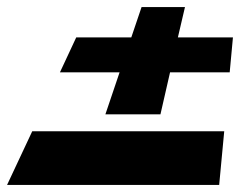

<svg xmlns="http://www.w3.org/2000/svg" viewBox="-34 -524 687 544"><path d="M420.6 -200 447.8 -319H616.8L626 -418H470L490.1 -504H367.1L338 -418H182L135.8 -319H304.8L264.6 -200ZM57.3 -152 -14 0H587L601.3 -152Z"/></svg>

Font: Hussar Milosc
Style: Obl
Weight: 700
Foundry: Cannot Into Space Fonts
Version: Version 1.02